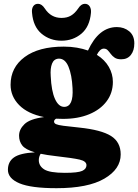

<svg xmlns="http://www.w3.org/2000/svg" viewBox="-20 -739 724 1007"><path d="M395 -70Q511 -58 562 -26Q613 6 613 71Q613 148 527.2 198Q441.5 248 276.5 248Q143 248 82.2 222.5Q21.5 197 21.5 151.5Q21.5 109 53.5 86.5Q85.5 64 163 60Q113.5 45.5 96.8 24Q80 2.5 80 -27.5Q80 -60.5 108.5 -88Q137 -115.5 211 -125Q125.5 -142 80.5 -187.8Q35.5 -233.5 35.5 -294.5Q35.5 -385 109.2 -439.8Q183 -494.5 314.5 -494.5Q351.5 -494.5 383.2 -489Q415 -483.5 441.5 -474Q498 -597 593 -597Q631 -597 657.8 -574.8Q684.5 -552.5 684.5 -511.5Q684.5 -474 666.5 -451Q648.5 -428 616 -428Q594 -428 581.5 -436.5Q569 -445 561 -456Q553 -467 545 -475.5Q537 -484 524.5 -484Q504.5 -484 488 -451.5Q529.5 -425.5 550.8 -388.2Q572 -351 572 -309.5Q572 -251.5 539.2 -207.8Q506.5 -164 447.8 -139.8Q389 -115.5 311 -115.5Q292 -115.5 274 -116.5Q263.5 -110 263.5 -101.5Q263.5 -92.5 274 -87.8Q284.5 -83 313 -79.2Q341.5 -75.5 395 -70ZM288.5 -431.5Q263 -430.5 253 -405.5Q243 -380.5 246 -340Q249.5 -261.5 268.5 -219.8Q287.5 -178 317.5 -178.5Q366 -179.5 360.5 -276Q357 -346.5 339.2 -389.2Q321.5 -432 288.5 -431.5ZM183.5 100.5Q183.5 131.5 212 149.5Q240.5 167.5 320 167.5Q389 167.5 411.2 157.2Q433.5 147 433.5 127.5Q433.5 106.5 398.2 98.2Q363 90 270.5 79.5Q226 74.5 193.5 67.5Q190 71.5 186.8 81Q183.5 90.5 183.5 100.5ZM302.5 -645Q331.5 -645 352 -657Q372.5 -669 390 -694.5Q405.5 -719 425 -719Q441.5 -719 450.2 -705.8Q459 -692.5 457 -671.5Q450.5 -599 406.8 -562.2Q363 -525.5 302.5 -525.5Q242 -525.5 198 -562.2Q154 -599 148 -671.5Q145.5 -692.5 154 -705.8Q162.5 -719 179.5 -719Q199 -719 215 -694.5Q247 -645 302.5 -645Z"/></svg>

Font: Fraunces 9pt Soft Black
Style: Regular
Weight: 900
Version: Version 1.000;[b76b70a41]